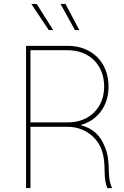

<svg xmlns="http://www.w3.org/2000/svg" viewBox="-20 -962 636 982"><path d="M113.3 0H135.7V-313.5H325.2C403.8 -313.5 470.2 -269 497.6 -201.2C513.2 -161.6 515.1 -120.6 515.1 -82C515.6 -46.4 519 -26.9 528.8 0L553.2 0.5C542 -25.4 537.6 -47.4 536.6 -86.9C535.2 -135.3 534.2 -166.5 516.6 -210C493.2 -268.6 458 -304.7 392.1 -322.3C478.5 -346.2 535.2 -419.4 535.2 -519.5C535.2 -644.5 448.7 -727.5 327.1 -727.5H113.3ZM363.3 -808.1H385.7L314.9 -941.9H289.6ZM229.5 -808.1H252L167.5 -941.9H140.1ZM135.7 -335.9V-705.1H327.1C435.5 -705.1 512.7 -631.3 512.7 -519.5C512.7 -409.2 435.5 -335.9 327.1 -335.9Z"/></svg>

Font: Raveo Thin
Style: Regular
Weight: 100
Designer: Jakub Foglar, Rasmus Andersson (Inter)
Foundry: Jakubfoglar.com
Version: Version 1.100;Glyphs 3.2.3 (3260)